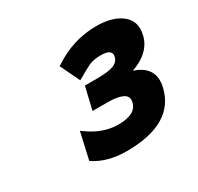

<svg xmlns="http://www.w3.org/2000/svg" viewBox="-105 -846 711 691"><g transform="rotate(-30 250.5 -500.5)"><path d="M189 -668Q272 -723 368 -723Q435 -723 472.5 -693.5Q510 -664 498 -611Q483 -546 402 -518Q484 -491 466 -412Q435 -278 239 -278Q161 -278 107 -313L104 -315L129 -426L139 -419Q198 -376 261 -376Q334 -376 344 -420Q350 -444 329 -454.5Q308 -465 268 -465H204L226 -558H278Q322 -558 344 -566Q366 -574 371 -595Q374 -609 364 -616.5Q354 -624 330 -624Q302 -624 282 -616Q268 -610 229 -587L221 -583L182 -664Z"/></g></svg>

Font: Passageway
Style: BdIt
Weight: 700
Foundry: Ascender Corporation
Version: Version 1.11